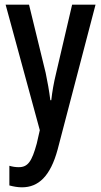

<svg xmlns="http://www.w3.org/2000/svg" viewBox="-20 -560 431 820"><path d="M4 -540 150 -4 137 53C116 130 99 154 60 154C47 154 33 152 20 148V232C39 237 56 240 74 240C144 240 195 193 226 79L388 -540H288L220 -249C209 -204 203 -168 199 -132H195C190 -172 183 -211 175 -249L104 -540Z"/></svg>

Font: Noto Sans Sinhala UI ExtraCondensed Medium
Style: Regular
Weight: 500
Width: 2
Designer: Jelle Bosma - Monotype Design Team
Foundry: Monotype Imaging Inc.
Version: Version 2.006